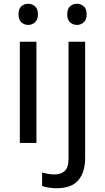

<svg xmlns="http://www.w3.org/2000/svg" viewBox="-20 -757 556 1017"><path d="M130 -737Q150 -737 165.5 -723.5Q181 -710 181 -681Q181 -653 165.5 -639Q150 -625 130 -625Q108 -625 93 -639Q78 -653 78 -681Q78 -710 93 -723.5Q108 -737 130 -737ZM173 -536V0H85V-536ZM336 -681Q336 -710 351 -723.5Q366 -737 388 -737Q408 -737 423.5 -723.5Q439 -710 439 -681Q439 -653 423.5 -639Q408 -625 388 -625Q366 -625 351 -639Q336 -653 336 -681ZM280 240Q255 240 236 236.5Q217 233 203 228V157Q218 161 234 164Q250 167 269 167Q301 167 322 149.5Q343 132 343 83V-536H431V80Q431 155 395 197.5Q359 240 280 240Z"/></svg>

Font: Noto Sans Old Italic
Style: Regular
Weight: 400
Designer: Monotype Design Team
Foundry: Monotype Imaging Inc.
Version: Version 2.003; ttfautohint (v1.8.4.7-5d5b)